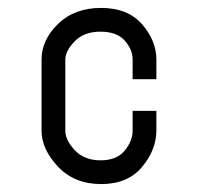

<svg xmlns="http://www.w3.org/2000/svg" viewBox="-20 -465 500 485"><path d="M375 -315V-265H315V-315Q315 -340 295 -362.5Q275 -385 233.5 -385Q192 -385 168.5 -360.5Q145 -336 145 -315V-135Q145 -111 169 -85.5Q193 -60 234 -60Q275 -60 295 -84.5Q315 -109 315 -135V-185H375V-135Q375 -87 339 -43.5Q303 0 235.5 0Q168 0 126.5 -44Q85 -88 85 -135V-315Q85 -364 126.5 -404.5Q168 -445 235.5 -445Q303 -445 339 -403.5Q375 -362 375 -315Z"/></svg>

Font: SOV_Station
Style: Book
Weight: 400
Version: Version 1.00